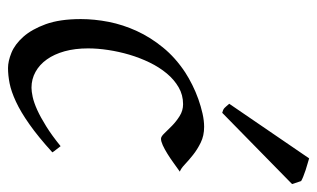

<svg xmlns="http://www.w3.org/2000/svg" viewBox="-172 -580 772 467"><g transform="rotate(90 213.5 -346.0)"><path d="M397 -397.9Q386.7 -390.6 375.2 -382.3Q363.8 -374 353 -367.4Q342.3 -360.8 332.8 -356.4Q323.2 -352.1 316.9 -352.1Q311.5 -352.1 303.7 -360.4Q295.9 -368.7 285.4 -378.9Q274.9 -389.2 261.7 -397.5Q248.5 -405.8 232.9 -405.8Q210.4 -405.8 191.9 -395Q173.3 -384.3 158.2 -366.2Q143.1 -348.1 131.6 -324.5Q120.1 -300.8 112.5 -275.1Q105 -249.5 101.1 -223.6Q97.2 -197.8 97.2 -174.8Q97.2 -143.1 104.2 -117.7Q111.3 -92.3 124 -74.5Q136.7 -56.6 154.3 -46.9Q171.9 -37.1 192.9 -37.1Q201.7 -37.1 215.3 -40Q229 -43 246.8 -51Q264.6 -59.1 286.6 -72.8Q308.6 -86.4 335 -107.9Q338.9 -102.5 343.3 -97.2Q347.7 -91.8 350.1 -87.9Q312 -53.2 281.7 -32Q251.5 -10.7 226.8 0.7Q202.1 12.2 182.4 16.1Q162.6 20 145 20Q128.4 20 107.9 11.7Q87.4 3.4 69.1 -17.1Q50.8 -37.6 38.3 -71.8Q25.9 -106 25.9 -157.2Q25.9 -189.9 32.7 -224.9Q39.6 -259.8 54.9 -293.2Q70.3 -326.7 95 -356.9Q119.6 -387.2 155.8 -411.1Q169.4 -419.9 186 -428.2Q202.6 -436.5 220.5 -442.9Q238.3 -449.2 255.6 -453.1Q272.9 -457 288.1 -457Q309.6 -457 326.4 -448.7Q343.3 -440.4 356.4 -429.9Q369.6 -419.4 379.6 -409.9Q389.6 -400.4 397 -397.9ZM427.2 -670.9 253.9 -501Q246.1 -502.9 242.4 -506.3Q238.8 -509.8 231.9 -518.1L364.7 -712.4Q369.6 -710.9 377.2 -708.7Q384.8 -706.5 393.1 -703.9Q401.4 -701.2 408.7 -698.2Q416 -695.3 419.9 -692.9Z"/></g></svg>

Font: Gentium Plus Eur
Style: Italic
Weight: 400
Italic angle: -8°
Designer: J. Victor Gaultney, Annie Olsen, Iska Routamaa, Becca Hirsbrunner
Foundry: SIL International
Version: Version 5.000